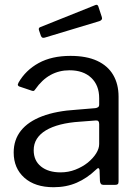

<svg xmlns="http://www.w3.org/2000/svg" viewBox="-20 -774 588 804"><path d="M382.1 -63.7Q345 -28 301.5 -9Q258 10 204.5 10Q126.6 10 81.9 -29.8Q37.3 -69.7 37.3 -135.3Q37.3 -188.5 67.5 -226.7Q97.8 -264.9 156.6 -287.2Q215.5 -309.5 300.8 -314.6L378.8 -321.1Q385.7 -321.9 390.5 -325.1Q395.3 -328.3 395.3 -335.9V-363Q395.3 -417.1 361.9 -448.4Q328.6 -479.7 271 -479.7Q227.6 -479.7 191.8 -460.1Q156 -440.4 127.8 -400.1Q124.5 -395 121.8 -393.6Q119.1 -392.2 113.1 -394.2L59.7 -412.2Q56.3 -414.2 55 -417.2Q53.6 -420.1 57.7 -428.2Q87.3 -479.9 141.9 -510Q196.5 -540 275 -540Q341.9 -540 386.6 -519.4Q431.4 -498.7 453.9 -460.3Q476.5 -421.8 476.5 -369.2V-14.7Q476.5 -6.2 473.5 -3.1Q470.4 0 463 0H412.2Q405.7 0 402.4 -4.3Q399.1 -8.7 398.5 -16.2L396.8 -62.3Q394.5 -76.5 382.1 -63.7ZM395.3 -254.4Q395.3 -271 381 -269.5L315.4 -264.5Q269.3 -261.6 233.1 -252.4Q197 -243.1 172.2 -228.2Q147.4 -213.3 134.2 -192.5Q121.1 -171.7 121.1 -144.9Q121.1 -101.4 151.7 -76.8Q182.3 -52.2 233.9 -52.2Q266.2 -52.2 295.7 -63.6Q325.1 -75.1 347.6 -93Q370.4 -111.8 382.8 -131.9Q395.3 -152 395.3 -171V-254.4ZM391.6 -747.6 406.3 -702.9Q410.7 -690.3 396 -685.4L167.3 -616.4Q160.9 -614.8 157.4 -616.4Q153.9 -617.9 151.4 -623.6L143.6 -646.3Q139.8 -657 148 -660.1L380 -753.1Q388.2 -756.2 391.6 -747.6Z"/></svg>

Font: Libre Franklin Thin
Style: Regular
Weight: 100
Designer: Pablo Impallari, Rodrigo Fuenzalida, Nhung Nguyen
Foundry: Impallari Type
Version: Version 3.000